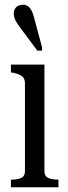

<svg xmlns="http://www.w3.org/2000/svg" viewBox="-20 -788 287 808"><path d="M167 -516V-68Q167 -46 183.5 -39Q200 -32 225 -32H226V0H26V-32H28Q53 -32 69 -39Q85 -46 85 -68V-437Q85 -458 73 -467Q61 -476 35 -482L26 -483V-516ZM122 -719 157 -589V-575H137L61 -677Q54 -687 48.5 -696Q43 -705 40.5 -714Q38 -723 38 -731Q38 -747 48 -757.5Q58 -768 76 -768Q88 -768 96.5 -762.5Q105 -757 111.5 -746Q118 -735 122 -719Z"/></svg>

Font: Roboto Serif 120pt ExtraCondensed
Style: Regular
Weight: 400
Width: 2
Designer: Greg Gazdowicz
Foundry: Commercial Type
Version: Version 1.008